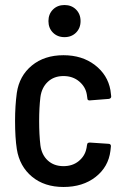

<svg xmlns="http://www.w3.org/2000/svg" viewBox="-20 -737 498 765"><path d="M47 -143Q40 -188 40 -256Q40 -315 47 -367Q57 -435 107 -476Q157 -517 233 -517Q307 -517 358 -478Q409 -439 420 -378L423 -354V-352Q423 -345 414 -343L338 -337H336Q328 -337 328 -346L326 -360Q321 -391 295.5 -412.5Q270 -434 233 -434Q195 -434 170.5 -411Q146 -388 141 -350Q136 -308 136 -255Q136 -200 141 -158Q146 -120 170.5 -97.5Q195 -75 233 -75Q269 -75 293.5 -95Q318 -115 324 -144Q326 -152 326 -156L327 -160Q327 -169 338 -169L413 -164Q417 -164 419.5 -161.5Q422 -159 422 -155Q422 -150 420 -136Q412 -72 361 -32Q310 8 233 8Q157 8 107.5 -33Q58 -74 47 -143ZM173 -653Q173 -681 191 -699Q209 -717 237 -717Q265 -717 283 -699Q301 -681 301 -653Q301 -625 283 -607Q265 -589 237 -589Q209 -589 191 -607Q173 -625 173 -653Z"/></svg>

Font: Barlow Semi Condensed Medium
Style: Regular
Weight: 500
Width: 4
Designer: Jeremy Tribby
Foundry: Tribby Type
Version: Version 1.422; ttfautohint (v1.8)